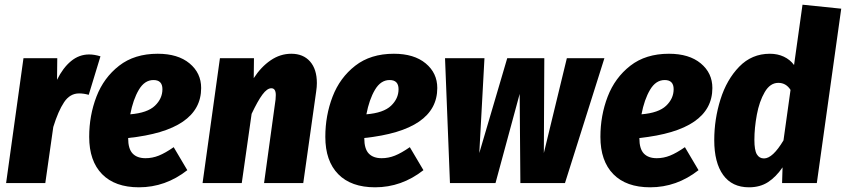

<svg xmlns="http://www.w3.org/2000/svg" viewBox="-20 -780 3604 818"><path d="M408 -540 358 -376Q337 -382 317 -382Q278 -382 253 -344.5Q228 -307 207 -239L173 0H6L80 -532H224L223 -440Q248 -491 282.5 -519.5Q317 -548 360 -548Q382 -548 408 -540Z M837 -405Q837 -225 526 -192V-191Q526 -146 545 -126Q564 -106 600 -106Q629 -106 656.5 -117Q684 -128 720 -153L778 -55Q685 18 572 18Q470 18 415 -38Q360 -94 360 -197Q360 -288 391 -368.5Q422 -449 487.5 -500Q553 -551 652 -551Q738 -551 787.5 -510Q837 -469 837 -405ZM672 -400Q672 -439 634 -439Q596 -439 571.5 -397.5Q547 -356 535 -293Q608 -299 640 -329.5Q672 -360 672 -400Z M1330 -426Q1330 -410 1327 -390L1272 0H1105L1154 -356Q1155 -363 1155 -375Q1155 -404 1136 -404Q1118 -404 1098 -377Q1078 -350 1052 -295L1010 0H843L917 -532H1062L1061 -447Q1092 -495 1133 -523Q1174 -551 1221 -551Q1272 -551 1301 -518Q1330 -485 1330 -426Z M1843 -405Q1843 -225 1532 -192V-191Q1532 -146 1551 -126Q1570 -106 1606 -106Q1635 -106 1662.5 -117Q1690 -128 1726 -153L1784 -55Q1691 18 1578 18Q1476 18 1421 -38Q1366 -94 1366 -197Q1366 -288 1397 -368.5Q1428 -449 1493.5 -500Q1559 -551 1658 -551Q1744 -551 1793.5 -510Q1843 -469 1843 -405ZM1678 -400Q1678 -439 1640 -439Q1602 -439 1577.5 -397.5Q1553 -356 1541 -293Q1614 -299 1646 -329.5Q1678 -360 1678 -400Z M2387 0H2197L2194 -380L2091 0H1897L1876 -532H2044L2022 -128L2141 -532H2299L2297 -128L2395 -532H2555Z M3015 -405Q3015 -225 2704 -192V-191Q2704 -146 2723 -126Q2742 -106 2778 -106Q2807 -106 2834.5 -117Q2862 -128 2898 -153L2956 -55Q2863 18 2750 18Q2648 18 2593 -38Q2538 -94 2538 -197Q2538 -288 2569 -368.5Q2600 -449 2665.5 -500Q2731 -551 2830 -551Q2916 -551 2965.5 -510Q3015 -469 3015 -405ZM2850 -400Q2850 -439 2812 -439Q2774 -439 2749.5 -397.5Q2725 -356 2713 -293Q2786 -299 2818 -329.5Q2850 -360 2850 -400Z M3564 -743 3460 0H3312L3314 -67Q3286 -26 3252 -4Q3218 18 3171 18Q3099 18 3061 -34.5Q3023 -87 3023 -183Q3023 -272 3049.5 -356.5Q3076 -441 3129.5 -496Q3183 -551 3260 -551Q3293 -551 3319.5 -538.5Q3346 -526 3363 -503L3399 -760ZM3194 -184Q3194 -140 3204.5 -122.5Q3215 -105 3235 -105Q3272 -105 3318 -182L3348 -397Q3329 -427 3296 -427Q3261 -427 3238 -387.5Q3215 -348 3204.5 -291.5Q3194 -235 3194 -184Z"/></svg>

Font: Fira Sans Condensed ExtraBold
Style: Italic
Weight: 800
Width: 3
Italic angle: -8°
Designer: bBox Type GmbH & Carrois Corporate GbR & Edenspiekermann AG
Foundry: bBox Type GmbH & Carrois Corporate GbR & Edenspiekermann AG
Version: Version 4.301